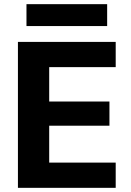

<svg xmlns="http://www.w3.org/2000/svg" viewBox="-20 -901 627 921"><path d="M66 0V-700H535V-579H216V-414H505V-298H216V-121H535V0ZM107 -776V-881H494V-776Z"/></svg>

Font: DM Sans 18pt Black
Style: Regular
Weight: 900
Designer: Colophon Foundry, Jonny Pinhorn
Foundry: Colophon Foundry
Version: Version 4.004;gftools[0.9.30]